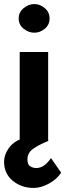

<svg xmlns="http://www.w3.org/2000/svg" viewBox="-25 -693 335 945"><path d="M141 232Q80 232 37.5 196.5Q-5 161 -5 103Q-5 70 17 38Q39 6 80 -10H188L214 0Q167 19 138.5 39Q110 59 110 92Q110 117 123.5 125.5Q137 134 154 134Q193 134 226 85L276 157Q254 190 215 211Q176 232 141 232ZM72 -437H212V0H72ZM67 -602Q67 -633 91.5 -653Q116 -673 144 -673Q172 -673 195.5 -653Q219 -633 219 -602Q219 -571 195.5 -551.5Q172 -532 144 -532Q116 -532 91.5 -551.5Q67 -571 67 -602Z"/></svg>

Font: Reem Kufi Fun
Style: Regular
Weight: 400
Designer: Khaled Hosny
Version: Version 1.005